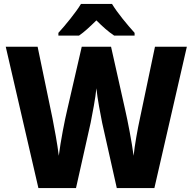

<svg xmlns="http://www.w3.org/2000/svg" viewBox="-20 -950 974 970"><path d="M546 -930H389C364 -888 309 -821 275 -784V-770H379C408 -790 434 -815 467 -847C499 -815 527 -790 557 -770H660V-784C623 -825 573 -885 546 -930ZM924 -714H763L687 -352C676 -302 660 -215 655 -163C646 -232 625 -341 612 -397L541 -714H393L320 -397C307 -343 286 -236 277 -163C271 -216 254 -308 245 -353L170 -714H9L174 0H364L438 -330C446 -370 463 -458 467 -504C472 -453 488 -369 496 -330L570 0H760Z"/></svg>

Font: Noto Sans Lao Looped SemiCondensed ExtraBold
Style: Regular
Weight: 800
Width: 4
Designer: Mark Frömberg, Ben Mitchell
Foundry: The Fontpad Ltd
Version: Version 1.002